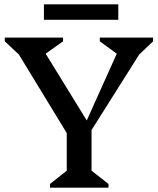

<svg xmlns="http://www.w3.org/2000/svg" viewBox="-20 -863 726 883"><path d="M210 0V-17L287 -78V-251L67 -612L2 -673V-690H270V-673L190 -616L379 -309L517 -616L439 -673V-690H684V-673L620 -612L401 -265V-78L479 -17V0ZM182 -772V-843H524V-772Z"/></svg>

Font: Platypi
Style: Regular
Weight: 400
Designer: David Sargent
Foundry: Bolt Cutter Type
Version: Version 1.200; ttfautohint (v1.8.4.7-5d5b)